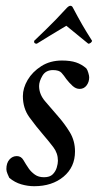

<svg xmlns="http://www.w3.org/2000/svg" viewBox="-20 -637 354 663"><path d="M223 -617Q229 -617 232 -610Q250 -576 263.5 -552.5Q277 -529 298 -496Q297 -492 293 -489Q289 -486 285 -486Q270 -498 252.5 -512.5Q235 -527 222 -537.5Q209 -548 209 -548Q209 -548 191.5 -537.5Q174 -527 150 -512.5Q126 -498 107 -486Q96 -486 98 -496Q121 -518 138.5 -535Q156 -552 173 -569.5Q190 -587 211 -610Q218 -617 223 -617ZM194 -428Q223 -428 242.5 -421.5Q262 -415 278 -401Q282 -396 285 -385.5Q288 -375 288 -370Q288 -354 279 -342Q270 -330 255 -330Q242 -330 230.5 -340.5Q219 -351 209 -364Q201 -376 192.5 -385.5Q184 -395 163 -395Q138 -395 126.5 -375.5Q115 -356 115 -340Q115 -311 136.5 -286.5Q158 -262 180 -236Q203 -210 221 -180.5Q239 -151 239 -114Q239 -60 199.5 -27Q160 6 98 6Q76 6 53.5 -0.5Q31 -7 12 -23Q10 -27 6 -36.5Q2 -46 2 -53Q2 -74 12.5 -86Q23 -98 38 -98Q53 -98 61 -84Q69 -70 80 -54Q88 -43 100.5 -34Q113 -25 132 -25Q152 -25 162 -35Q172 -45 176 -58.5Q180 -72 180 -82Q180 -108 164 -129Q148 -150 129 -172Q104 -201 81.5 -232Q59 -263 59 -305Q59 -333 75.5 -361Q92 -389 122.5 -408.5Q153 -428 194 -428Z"/></svg>

Font: Amiri
Style: Italic
Weight: 400
Italic angle: 10°
Designer: Khaled Hosny
Version: Version 0.113